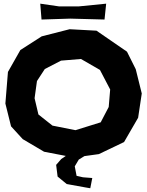

<svg xmlns="http://www.w3.org/2000/svg" viewBox="-20 -835 786 1027"><path d="M195.3 -815.4 202.1 -730.5 355.5 -735.4 539.1 -730.5 547.9 -815.4 401.4 -800.8H295.9ZM203.1 -640.6 88.9 -567.4 22.5 -450.2 8.8 -281.2 39.1 -159.2 101.6 -90.8 215.8 -23.4 332 -1 307.6 15.6 280.3 46.9 288.1 109.4 336.9 149.4 439.5 168 462.9 171.9 473.6 117.2 423.8 113.3 389.6 105.5 379.9 54.7 401.4 18.6 431.6 0 508.8 -10.7 643.6 -75.2 718.8 -205.1 738.3 -335 706.1 -464.8 659.2 -558.6 496.1 -670.9 352.5 -678.7ZM413.1 -519.5 514.6 -460.9 569.3 -356.4 561.5 -262.7 518.6 -180.7 383.8 -138.7 260.7 -163.1 185.5 -222.7 165 -309.6 177.7 -401.4 219.7 -465.8 306.6 -510.7Z"/></svg>

Font: MaokenAssortedSans-Lite
Style: Lite
Weight: 400
Version: Version 1.400